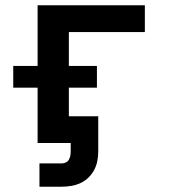

<svg xmlns="http://www.w3.org/2000/svg" viewBox="-20 -540 640 725"><path d="M129 165V77H213Q221 77 228.5 73.5Q236 70 240 63Q244 56 245.5 48Q247 40 247 32V0H122V-209H30V-291H122V-520H527V-419H240V-291H346V-209H240V-101H351V32Q351 50 347.5 68Q344 86 335.5 102Q327 118 313.5 131Q300 144 283.5 151.5Q267 159 249 162Q231 165 213 165Z"/></svg>

Font: Iosevka Custom Extended
Style: Bold
Weight: 700
Width: 7
Monospace: yes
Designer: Belleve Invis
Foundry: Belleve Invis
Version: Version 11.2.4; ttfautohint (v1.8.4)